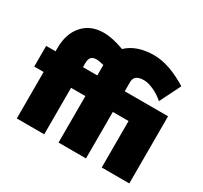

<svg xmlns="http://www.w3.org/2000/svg" viewBox="-151 -945 1214 1151"><g transform="rotate(30 455.5 -370.0)"><path d="M85 0V-321.8H20V-464.8H85V-487.8Q85 -586.9 137.9 -646.5Q190.9 -706.1 280.8 -706.1Q342.3 -706.1 422.9 -675.8Q490.2 -740.2 609.9 -740.2Q713.9 -740.2 842.8 -660.2L771 -516.1Q738.8 -544.4 700 -562.3Q661.1 -580.1 630.9 -580.1Q564 -580.1 564 -528.8V-464.8H863.8V0H672.9V-321.8H564V0H374V-321.8H274.9V0ZM274.9 -464.8H374V-537.1Q341.3 -545.9 320.8 -545.9Q274.9 -545.9 274.9 -495.1Z"/></g></svg>

Font: Rawline Black
Style: Regular
Weight: 900
Designer: Matt McInerney, Pablo Impallari, Rodrigo Fuenzalida
Foundry: Matt McInerney, Pablo Impallari, Rodrigo Fuenzalida
Version: Version 4.020;PS 004.020;hotconv 1.0.88;makeotf.lib2.5.64775